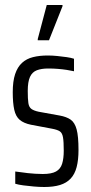

<svg xmlns="http://www.w3.org/2000/svg" viewBox="-20 -740 364 768"><path d="M157 8Q137 8 115 6Q93 4 73.5 1.5Q54 -1 41 -5V-54Q52 -53 64.5 -51Q77 -49 91.5 -47.5Q106 -46 121 -45Q136 -44 151 -44Q186 -44 204 -54Q222 -64 228.5 -85Q235 -106 235 -137Q235 -173 232 -190.5Q229 -208 219.5 -214.5Q210 -221 189 -225L104 -241Q75 -247 59 -260.5Q43 -274 37 -301Q31 -328 31 -371Q31 -415 40.5 -443.5Q50 -472 68 -488.5Q86 -505 112 -511.5Q138 -518 171 -518Q189 -518 209 -516Q229 -514 246.5 -511.5Q264 -509 276 -505V-455Q263 -458 246.5 -460.5Q230 -463 211.5 -464.5Q193 -466 173 -466Q146 -466 127.5 -459Q109 -452 100 -432.5Q91 -413 91 -376Q91 -344 93.5 -327.5Q96 -311 106 -304Q116 -297 135 -293L218 -278Q246 -273 262.5 -261.5Q279 -250 286.5 -222.5Q294 -195 294 -140Q294 -100 286.5 -71.5Q279 -43 262.5 -25.5Q246 -8 220 0Q194 8 157 8ZM131 -579V-584L167 -720H230V-715L176 -579Z"/></svg>

Font: Saira ExtraCondensed
Style: Regular
Weight: 400
Width: 2
Designer: Hector Gatti with collaboration of the Omnibus-Type team
Foundry: Omnibus-Type
Version: Version 1.101